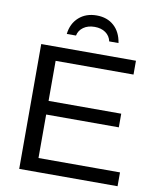

<svg xmlns="http://www.w3.org/2000/svg" viewBox="-96 -967 858 1042"><g transform="rotate(10 333.5 -446.5)"><path d="M624 0H82V-688H604V-611.8H174.8V-391.1H575.2V-315.9H174.8V-76.2H624ZM352.1 -893.1Q410.2 -893.1 447.5 -859.6Q484.9 -826.2 494.1 -766.1H442.9Q436.5 -795.9 412.4 -813Q388.2 -830.1 352.1 -830.1Q314.9 -830.1 290.3 -812.5Q265.6 -794.9 259.8 -766.1H209Q215.8 -824.2 254.4 -858.6Q293 -893.1 352.1 -893.1Z"/></g></svg>

Font: Libra Sans Modern
Style: Regular
Weight: 400
Foundry: Stefan Peev, Context Ltd
Version: Version 1.000